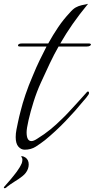

<svg xmlns="http://www.w3.org/2000/svg" viewBox="-96 -606 495 1003"><path d="M33 176Q14 176 0 160Q-14 144 -14 110Q-14 91 -10 71Q-8 61 -2 32Q4 3 12 -27Q21 -64 37 -111.5Q53 -159 76 -212Q93 -254 111 -291Q129 -328 147 -363H9Q-2 -363 -2 -368Q-2 -379 20 -379H156Q181 -424 208 -464Q235 -504 268 -539Q285 -559 299.5 -567Q314 -575 329.5 -578.5Q345 -582 364 -586Q318 -530 283.5 -480.5Q249 -431 219 -379H367Q379 -379 379 -373Q379 -370 373.5 -366.5Q368 -363 357 -363H210Q186 -321 164 -274.5Q142 -228 117 -173Q96 -127 79.5 -74.5Q63 -22 53 22Q43 66 43 85Q43 131 68 131Q80 131 98 119Q137 95 168 69.5Q199 44 227 16Q242 2 262.5 -20Q283 -42 304 -65Q325 -88 341 -106L358 -125Q361 -128 363 -128Q369 -128 369 -120Q369 -115 365 -110Q360 -102 354 -95Q347 -88 341 -80Q298 -27 246 27Q194 81 139 126Q116 144 91 160Q66 176 33 176ZM-75 376Q-77 373 -75 371L-42 333Q-25 313 -8.5 291Q8 269 18 246Q19 242 20 237.5Q21 233 21 229Q21 221 18 217Q12 210 17 210Q27 210 37 217Q54 229 54 253Q54 265 50 276Q42 298 21 314.5Q0 331 -19 342Q-27 347 -41 356.5Q-55 366 -58 369Q-70 381 -75 376Z"/></svg>

Font: Birthstone Bounce
Style: Regular
Weight: 400
Designer: Robert E. Leuschke
Foundry: Rob Leuschke
Version: Version 1.010; ttfautohint (v1.8.3)